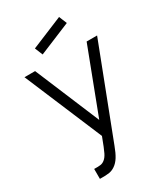

<svg xmlns="http://www.w3.org/2000/svg" viewBox="-248 -889 1069 1239"><g transform="rotate(-30 286.0 -269.5)"><path d="M196 -631 172 -689.5 408.5 -787.5 432.5 -729ZM561.5 -561.5 303 110.5Q286.5 155.5 268.8 184Q251 212.5 228 228Q208 242 185 246Q162.5 250 114.5 249V175Q146 176 162 173.5Q177.5 171.5 191.5 160.5Q208.5 148 221.5 121.5Q228 108.5 238.8 82Q249.5 55.5 264.5 15.5L21 -562.5H100L301 -82.5L483.5 -561.5Z"/></g></svg>

Font: Russisch Sans
Style: Regular
Weight: 400
Designer: Michael Sharanda (font) & Cristiano Sobral (main changes)
Foundry: Michael Sharanda
Version: Version 2.00;October 25, 2020;FontCreator 13.0.0.2681 64-bit